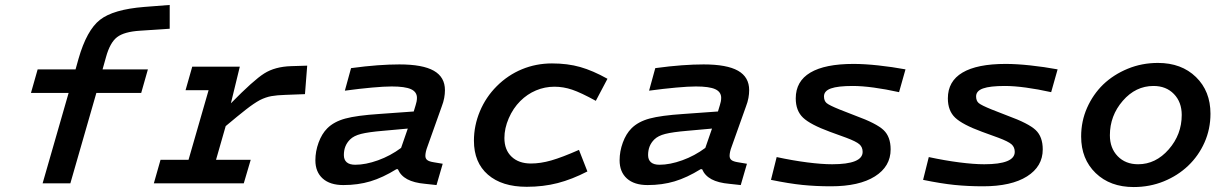

<svg xmlns="http://www.w3.org/2000/svg" viewBox="-20 -740 4952 775"><path d="M257 -365H105L132 -460H285L297 -503Q330 -618 383.5 -660Q437 -702 562 -712L665 -720V-624L545 -616Q481 -612 452.5 -590Q424 -568 408 -510L394 -460H577L550 -365H369L264 0H152Z M601 0 628 -95H741L822 -376H729L756 -471H948L912 -323Q1003 -416 1046.5 -443.5Q1090 -471 1155 -473L1220 -475L1211 -360L1131 -357Q1098 -356 1075.5 -352Q1053 -348 1029 -336Q1005 -323 973 -298Q941 -273 891 -231L852 -95H992L964 0Z M1763 -310 1706 -150Q1701 -137 1699 -127.5Q1697 -118 1697 -111Q1697 -100 1704.5 -94Q1712 -88 1731 -85L1767 -79L1742 7L1696 2Q1651 -2 1624 -16.5Q1597 -31 1586 -57H1580Q1525 -23 1475 -8Q1425 7 1366 7Q1312 7 1282.5 -19.5Q1253 -46 1253 -93Q1253 -129 1266 -164.5Q1279 -200 1301 -222Q1328 -249 1374 -261.5Q1420 -274 1511 -280L1650 -290Q1660 -322 1661.5 -330Q1663 -338 1663 -345Q1663 -369 1639 -380Q1615 -391 1561 -391Q1531 -391 1481 -386.5Q1431 -382 1372 -374L1397 -465Q1456 -473 1504 -476.5Q1552 -480 1592 -480Q1686 -480 1731 -454.5Q1776 -429 1776 -376Q1776 -361 1773 -344.5Q1770 -328 1763 -310ZM1368 -114Q1368 -95 1379.5 -85Q1391 -75 1414 -75Q1456 -75 1506 -93Q1556 -111 1599 -143L1626 -221L1526 -212Q1467 -207 1437.5 -199.5Q1408 -192 1393 -177Q1380 -164 1374 -148.5Q1368 -133 1368 -114Z M2218 -390Q2179 -390 2143.5 -375Q2108 -360 2080 -332Q2051 -303 2033.5 -262.5Q2016 -222 2016 -183Q2016 -135 2045 -107.5Q2074 -80 2123 -80Q2162 -80 2205.5 -92.5Q2249 -105 2317 -135L2351 -48Q2289 -16 2231 -1Q2173 14 2106 14Q2006 14 1949.5 -35Q1893 -84 1893 -172Q1893 -233 1917 -290.5Q1941 -348 1985 -392Q2030 -437 2087 -460.5Q2144 -484 2208 -484Q2271 -484 2322 -469.5Q2373 -455 2432 -422L2385 -333Q2325 -366 2289.5 -378Q2254 -390 2218 -390Z M2991 -310 2934 -150Q2929 -137 2927 -127.5Q2925 -118 2925 -111Q2925 -100 2932.5 -94Q2940 -88 2959 -85L2995 -79L2970 7L2924 2Q2879 -2 2852 -16.5Q2825 -31 2814 -57H2808Q2753 -23 2703 -8Q2653 7 2594 7Q2540 7 2510.5 -19.5Q2481 -46 2481 -93Q2481 -129 2494 -164.5Q2507 -200 2529 -222Q2556 -249 2602 -261.5Q2648 -274 2739 -280L2878 -290Q2888 -322 2889.5 -330Q2891 -338 2891 -345Q2891 -369 2867 -380Q2843 -391 2789 -391Q2759 -391 2709 -386.5Q2659 -382 2600 -374L2625 -465Q2684 -473 2732 -476.5Q2780 -480 2820 -480Q2914 -480 2959 -454.5Q3004 -429 3004 -376Q3004 -361 3001 -344.5Q2998 -328 2991 -310ZM2596 -114Q2596 -95 2607.5 -85Q2619 -75 2642 -75Q2684 -75 2734 -93Q2784 -111 2827 -143L2854 -221L2754 -212Q2695 -207 2665.5 -199.5Q2636 -192 2621 -177Q2608 -164 2602 -148.5Q2596 -133 2596 -114Z M3575 -137Q3575 -68 3511.5 -28Q3448 12 3334 12Q3273 12 3219 6.5Q3165 1 3092 -14L3115 -106Q3180 -92 3238.5 -84.5Q3297 -77 3339 -77Q3400 -77 3431 -89.5Q3462 -102 3462 -127Q3462 -146 3449 -157.5Q3436 -169 3396 -184L3330 -208Q3251 -237 3221.5 -265Q3192 -293 3192 -343Q3192 -412 3251 -447Q3310 -482 3425 -482Q3469 -482 3525 -476Q3581 -470 3635 -460L3609 -368Q3555 -380 3507 -386.5Q3459 -393 3422 -393Q3362 -393 3334 -383Q3306 -373 3306 -351Q3306 -333 3316.5 -324Q3327 -315 3369 -298L3433 -273Q3518 -242 3546.5 -215Q3575 -188 3575 -137Z M4189 -137Q4189 -68 4125.5 -28Q4062 12 3948 12Q3887 12 3833 6.5Q3779 1 3706 -14L3729 -106Q3794 -92 3852.5 -84.5Q3911 -77 3953 -77Q4014 -77 4045 -89.5Q4076 -102 4076 -127Q4076 -146 4063 -157.5Q4050 -169 4010 -184L3944 -208Q3865 -237 3835.5 -265Q3806 -293 3806 -343Q3806 -412 3865 -447Q3924 -482 4039 -482Q4083 -482 4139 -476Q4195 -470 4249 -460L4223 -368Q4169 -380 4121 -386.5Q4073 -393 4036 -393Q3976 -393 3948 -383Q3920 -373 3920 -351Q3920 -333 3930.5 -324Q3941 -315 3983 -298L4047 -273Q4132 -242 4160.5 -215Q4189 -188 4189 -137Z M4344 -189Q4344 -251 4368 -305Q4392 -359 4433 -399Q4475 -439 4532 -462.5Q4589 -486 4654 -486Q4749 -486 4807.5 -429Q4866 -372 4866 -281Q4866 -219 4842 -165Q4818 -111 4776 -71Q4734 -31 4677.5 -8Q4621 15 4556 15Q4461 15 4402.5 -41.5Q4344 -98 4344 -189ZM4460 -194Q4460 -142 4491.5 -109.5Q4523 -77 4574 -77Q4645 -77 4697.5 -137Q4750 -197 4750 -276Q4750 -328 4718.5 -360.5Q4687 -393 4636 -393Q4564 -393 4512 -333Q4460 -273 4460 -194Z"/></svg>

Font: Intel One Mono Medium
Style: Italic
Weight: 500
Italic angle: -16°
Monospace: yes
Designer: Fred Shallcrass
Foundry: Frere-Jones Type LLC
Version: Version 1.400;hotconv 1.1.0;makeotfexe 2.6.0;FJTRelease1.4